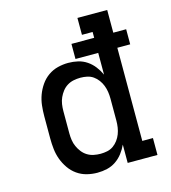

<svg xmlns="http://www.w3.org/2000/svg" viewBox="-110 -824 821 922"><g transform="rotate(-15 300.0 -363.5)"><path d="M261 8Q235 8 209 1.5Q183 -5 161 -20.5Q139 -36 123.5 -58.5Q108 -81 99 -105.5Q90 -130 87 -156.5Q84 -183 84 -210V-320Q84 -347 87 -373.5Q90 -400 99 -424.5Q108 -449 123.5 -471.5Q139 -494 161 -509.5Q183 -525 209 -531.5Q235 -538 261 -538Q286 -538 309.5 -532.5Q333 -527 353 -513.5Q373 -500 388 -480.5Q403 -461 413 -439V-547H300V-622H413V-651H360V-735H508V-622H572V-547H508V-84H561V0H413V-91Q403 -69 388 -49.5Q373 -30 353 -16.5Q333 -3 309.5 2.5Q286 8 261 8ZM299 -76Q316 -76 332.5 -79.5Q349 -83 362.5 -92.5Q376 -102 386 -115.5Q396 -129 402 -144.5Q408 -160 410.5 -176.5Q413 -193 413 -210V-320Q413 -337 410.5 -353.5Q408 -370 402 -385.5Q396 -401 386 -414.5Q376 -428 362.5 -437.5Q349 -447 332.5 -450.5Q316 -454 299 -454Q282 -454 265 -450.5Q248 -447 233.5 -438Q219 -429 208.5 -415.5Q198 -402 191 -386.5Q184 -371 181.5 -354Q179 -337 179 -320V-210Q179 -193 181.5 -176Q184 -159 191 -143.5Q198 -128 208.5 -114.5Q219 -101 233.5 -92Q248 -83 265 -79.5Q282 -76 299 -76Z"/></g></svg>

Font: Iosevka Slab Medium Extended
Style: Regular
Weight: 500
Width: 7
Monospace: yes
Designer: Belleve Invis
Foundry: Belleve Invis
Version: Version 11.1.1; ttfautohint (v1.8.3)